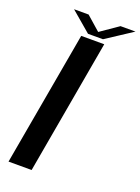

<svg xmlns="http://www.w3.org/2000/svg" viewBox="-168 -981 770 1054"><g transform="rotate(20 217.0 -454.5)"><path d="M22.5 0H157.5L296 -785H161.5ZM192.5 -808.5H280L433.5 -909H346L241.5 -837L159.5 -909H74.5Z"/></g></svg>

Font: Anybody Expanded Medium
Style: Italic
Weight: 500
Width: 7
Italic angle: -10°
Version: Version 1.113;gftools[0.9.25]